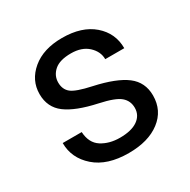

<svg xmlns="http://www.w3.org/2000/svg" viewBox="-129 -659 780 790"><g transform="rotate(-30 260.5 -264.0)"><path d="M379.4 -139.6Q379.4 -172.9 355 -193.6Q330.6 -214.4 259.8 -229.5Q162.1 -250.5 115 -285.6Q67.9 -320.8 67.9 -383.8Q67.9 -449.2 121.1 -493.7Q174.3 -538.1 263.2 -538.1Q356.9 -538.1 410.6 -491.5Q464.4 -444.8 464.4 -373.5H374Q374 -409.7 344.2 -437.3Q314.5 -464.8 263.2 -464.8Q209.5 -464.8 183.8 -442.1Q158.2 -419.4 158.2 -386.7Q158.2 -354 180.2 -336.2Q202.1 -318.4 273.4 -303.2Q374.5 -281.2 422.1 -245.1Q469.7 -209 469.7 -146Q469.7 -74.7 414.3 -32.5Q358.9 9.8 265.6 9.8Q163.6 9.8 106.7 -40.3Q49.8 -90.3 49.8 -162.1H140.1Q143.1 -108.9 179.2 -85.9Q215.3 -63 265.6 -63Q320.3 -63 349.9 -83.7Q379.4 -104.5 379.4 -139.6Z"/></g></svg>

Font: Roboto Web
Style: Regular
Weight: 400
Designer: Google
Version: Version 1.200310; 2013